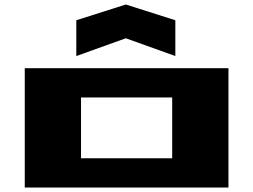

<svg xmlns="http://www.w3.org/2000/svg" viewBox="-20 -833 1125 853"><path d="M90 0V-530H995V0ZM319 -584V-743L539 -813L759 -743V-584L539 -663ZM340 -130H745V-400H340Z"/></svg>

Font: Stalinist One
Style: Regular
Weight: 400
Designer: Jovanny Lemonad
Foundry: Alexey Maslov, Jovanny Lemonad
Version: Version 3.004